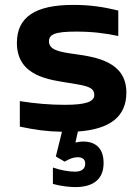

<svg xmlns="http://www.w3.org/2000/svg" viewBox="-20 -529 568 784"><path d="M264 -190C334 -179 365 -173 365 -141C365 -113 328 -101 245 -101C183 -101 126 -106 61 -116V-12C122 1 171 8 233 9L208 110L244 131C264 119 281 113 297 113C317 113 328 122 328 139C328 160 314 172 286 172C263 172 226 166 196 155V222C227 231 266 235 287 235C362 235 403 202 403 137C403 79 373 49 320 49C308 49 298 51 288 53L298 8C427 -1 496 -51 496 -151C496 -276 376 -296 280 -309C223 -317 180 -325 180 -360C180 -388 203 -400 290 -400C359 -400 411 -393 463 -382V-486C401 -501 348 -509 279 -509C125 -509 49 -460 49 -354C49 -215 186 -203 264 -190Z"/></svg>

Font: LT Wave Alt Bold
Style: Regular
Weight: 700
Designer: Daniel Lyons
Version: Version 2.5 (Glyphs App)